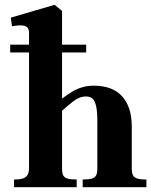

<svg xmlns="http://www.w3.org/2000/svg" viewBox="-20 -780 630 800"><path d="M22.5 -594H339V-561.5H22.5ZM101 -80.5V-641Q101 -655.5 96 -663.2Q91 -671 75.8 -673.5Q60.5 -676 30 -670.5L25 -706.5L207.5 -760L238.5 -735V-369Q262 -387 281.5 -398.5Q301 -410 323 -416.5Q345 -423 370.5 -423Q449 -423 489 -378.5Q529 -334 529 -252.5V-78.5Q529 -60 533.5 -50.5Q538 -41 551 -36.5Q564 -32 590 -32V0H324.5V-32Q350.5 -32 363.5 -36.2Q376.5 -40.5 381 -50.2Q385.5 -60 385.5 -78.5V-281Q385.5 -330.5 375.5 -354.2Q365.5 -378 339 -378Q323 -378 310 -372.5Q297 -367 282.8 -356Q268.5 -345 238.5 -318.5V-78.5Q238.5 -60 243 -50.2Q247.5 -40.5 260.5 -36.2Q273.5 -32 299.5 -32V0H38.5V-32Q62 -32 75.5 -36.5Q89 -41 95 -51.5Q101 -62 101 -80.5Z"/></svg>

Font: Didactic
Style: Regular
Weight: 400
Designer: Tyler Finck
Foundry: Etcetera Type Co
Version: Version 3.007;FEAKit 1.0